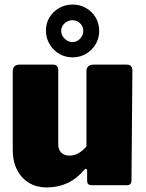

<svg xmlns="http://www.w3.org/2000/svg" viewBox="-20 -814 641 844"><path d="M285 -130Q308 -130 327.5 -142Q347 -154 360 -171V-501Q360 -530 393 -530H536Q562 -530 562 -504L558 -22Q558 0 539 0H381Q363 0 363 -20V-64Q363 -70 359.5 -71.5Q356 -73 351 -68Q317 -28 276 -9Q235 10 185 10Q142 10 108.5 -9.5Q75 -29 55.5 -66.5Q36 -104 36 -157V-500Q36 -530 67 -530H213Q236 -530 236 -504V-179Q236 -156 249.5 -143Q263 -130 285 -130ZM416 -679Q416 -630 382 -596Q348 -562 299 -562Q250 -562 216 -596.5Q182 -631 182 -681Q182 -713 198 -738.5Q214 -764 240.5 -779Q267 -794 299 -794Q332 -794 358.5 -778.5Q385 -763 400.5 -737Q416 -711 416 -679ZM346 -678Q346 -698 332 -711.5Q318 -725 298 -725Q279 -725 264 -711.5Q249 -698 249 -678Q249 -659 264 -644Q279 -629 298 -629Q318 -629 332 -644Q346 -659 346 -678Z"/></svg>

Font: Libre Franklin Thin Black
Style: Regular
Weight: 900
Version: Version 3.000